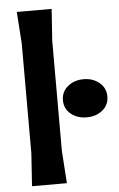

<svg xmlns="http://www.w3.org/2000/svg" viewBox="-56 -839 545 878"><g transform="rotate(-5 217.0 -400.0)"><path d="M65 -150V-655L55 -800H215L205 -655V-150L215 0H55ZM230 -379Q230 -418 259.5 -442.5Q289 -467 332 -467Q375 -467 404.5 -442.5Q434 -418 434 -379Q434 -340 404.5 -316Q375 -292 332 -292Q289 -292 259.5 -316Q230 -340 230 -379Z"/></g></svg>

Font: Farro
Style: Bold
Weight: 700
Designer: Aceler Chua
Foundry: Grayscale Limited
Version: Version 1.101